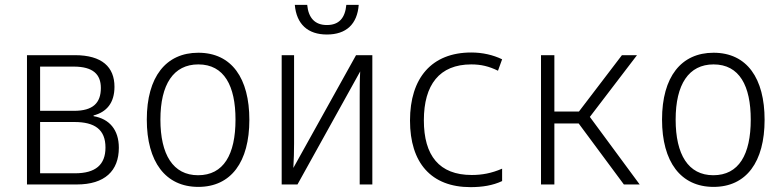

<svg xmlns="http://www.w3.org/2000/svg" viewBox="-20 -759 3220 790"><path d="M91 0H296C411 0 469 -56 469 -151C469 -225 430 -270 365 -281V-284C419 -298 451 -336 451 -402C451 -483 400 -532 288 -532H91ZM145 -303V-485H283C363 -485 395 -453 395 -397C395 -335 362 -303 285 -303ZM145 -46V-257H286C370 -257 414 -226 414 -152C414 -81 373 -46 289 -46Z M796 10C931 10 1006 -93 1006 -266C1006 -436 934 -542 796 -542C663 -542 584 -443 584 -267C584 -93 661 10 796 10ZM795 -38C692 -38 640 -123 640 -267C640 -412 694 -494 796 -494C903 -494 949 -405 949 -267C949 -123 900 -38 795 -38Z M1325 -617C1405 -617 1450 -660 1456 -739H1405C1400 -685 1375 -656 1325 -656C1276 -656 1249 -685 1244 -739H1193C1200 -659 1247 -617 1325 -617ZM1139 0H1204L1462 -465C1460 -429 1460 -394 1460 -359V0H1512V-532H1445L1187 -68C1189 -104 1190 -135 1190 -169V-532H1139Z M1916 11C1964 11 2008 4 2046 -14V-65C2002 -46 1963 -39 1921 -39C1787 -39 1724 -119 1724 -264C1724 -410 1788 -494 1919 -494C1960 -494 1992 -486 2029 -468L2046 -515C2009 -533 1965 -543 1919 -543C1756 -543 1667 -438 1667 -263C1667 -89 1754 11 1916 11Z M2206 0H2261V-251H2361L2547 0H2612L2407 -278L2601 -532H2539L2362 -300H2261V-532H2206Z M2916 10C3051 10 3126 -93 3126 -266C3126 -436 3054 -542 2916 -542C2783 -542 2704 -443 2704 -267C2704 -93 2781 10 2916 10ZM2915 -38C2812 -38 2760 -123 2760 -267C2760 -412 2814 -494 2916 -494C3023 -494 3069 -405 3069 -267C3069 -123 3020 -38 2915 -38Z"/></svg>

Font: Noto Sans Mono Condensed Light
Style: Regular
Weight: 300
Width: 3
Designer: Monotype Design Team
Foundry: Monotype Imaging Inc.
Version: Version 2.014